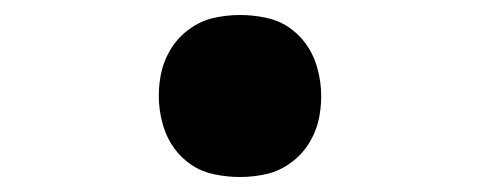

<svg xmlns="http://www.w3.org/2000/svg" viewBox="-20 -468 640 256"><path d="M300 -232Q283 -232 266 -235.5Q249 -239 235.5 -248Q222 -257 212.5 -270Q203 -283 198 -299Q193 -315 192 -332Q191 -349 194 -366Q197 -384 206.5 -400.5Q216 -417 231.5 -428.5Q247 -440 264.5 -444Q282 -448 300 -448Q317 -448 334 -444.5Q351 -441 364.5 -432Q378 -423 387.5 -410Q397 -397 402 -381Q407 -365 408 -348Q409 -331 406 -314Q403 -296 393.5 -279.5Q384 -263 368.5 -251.5Q353 -240 335.5 -236Q318 -232 300 -232Z"/></svg>

Font: Iosevka Heavy Extended Oblique
Style: Regular
Weight: 900
Width: 7
Italic angle: -9°
Monospace: yes
Designer: Belleve Invis
Foundry: Belleve Invis
Version: Version 32.5.0; ttfautohint (v1.8.4)